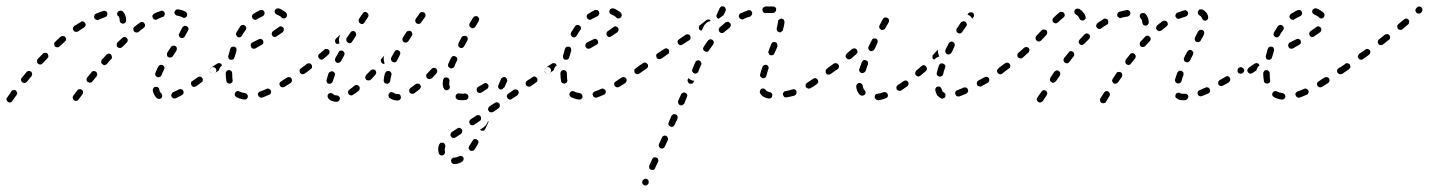

<svg xmlns="http://www.w3.org/2000/svg" viewBox="-30 -294 4406 592"><path d="M23 -4Q23 -6 23 -8Q22 -10 21 -12Q20 -13 19 -15Q15 -17 11 -16Q7 -16 5 -12Q-3 -1 -8 7Q-11 10 -10 14Q-9 18 -5 20Q-4 21 -2 22Q0 22 2 22Q4 21 6 20Q7 19 8 17Q13 10 21 -1Q22 -2 23 -4ZM226 -11Q226 -15 222 -17Q219 -20 215 -19Q211 -19 208 -15L196 1Q194 4 194 8Q195 12 198 15Q200 16 201 17Q203 17 205 17Q207 17 209 16Q211 15 212 13L224 -3Q227 -7 226 -11ZM461 11Q465 11 468 8Q469 6 470 4Q470 2 470 0Q470 -2 469 -3Q468 -5 467 -7Q462 -10 461 -18Q461 -20 460 -22Q458 -24 457 -25Q455 -26 453 -26Q451 -27 449 -26Q445 -26 443 -22Q441 -19 441 -15Q444 0 454 9Q457 11 461 11ZM536 -7Q537 -11 535 -14Q534 -16 533 -17Q531 -18 529 -19Q527 -20 525 -19Q523 -19 521 -18Q512 -13 504 -10Q502 -9 501 -7Q500 -6 499 -4Q498 -2 498 0Q498 2 499 4Q501 7 504 9Q508 10 512 9Q521 5 531 -1Q535 -3 536 -7ZM594 -42Q595 -44 595 -46Q596 -48 595 -50Q595 -52 594 -53Q591 -57 587 -58Q583 -58 580 -56L563 -44Q562 -43 560 -42Q559 -40 559 -38Q559 -36 559 -34Q560 -32 561 -30Q563 -27 567 -26Q571 -26 575 -28L591 -40Q593 -41 594 -42ZM69 -63Q69 -64 69 -66Q69 -68 68 -70Q67 -72 66 -73Q62 -76 58 -75Q54 -75 52 -72Q44 -63 37 -54Q34 -51 35 -47Q35 -43 39 -40Q42 -38 46 -38Q50 -39 53 -42Q60 -51 67 -59Q68 -61 69 -63ZM270 -66Q269 -70 266 -73Q265 -74 263 -74Q261 -75 259 -75Q257 -75 255 -74Q253 -73 252 -71L239 -55Q238 -54 237 -52Q237 -50 237 -48Q237 -46 238 -44Q239 -42 241 -41Q244 -39 248 -39Q252 -39 255 -43L268 -59Q270 -62 270 -66ZM449 -62Q451 -58 455 -56Q457 -56 459 -56Q461 -56 463 -57Q464 -57 466 -59Q467 -60 468 -62Q471 -71 476 -80Q478 -83 477 -87Q475 -91 472 -93Q470 -94 468 -94Q466 -94 464 -94Q462 -93 461 -92Q459 -91 458 -89Q453 -79 449 -69Q448 -66 449 -62ZM633 -69Q636 -71 637 -75Q638 -79 635 -83Q634 -84 632 -85Q631 -87 629 -87Q627 -87 625 -87Q623 -86 621 -85Q619 -84 618 -82Q617 -80 617 -79Q616 -77 617 -75Q617 -73 618 -71Q621 -68 625 -67Q629 -66 632 -69ZM315 -119Q315 -123 312 -126Q309 -129 305 -129Q301 -128 298 -125Q291 -118 284 -110Q283 -108 283 -107Q282 -105 282 -103Q282 -101 283 -99Q284 -97 286 -96Q289 -93 293 -93Q297 -94 300 -97Q306 -105 313 -112Q316 -115 315 -119ZM119 -118Q119 -120 119 -122Q119 -124 118 -125Q118 -127 116 -129Q115 -130 113 -131Q111 -131 109 -131Q107 -131 105 -131Q103 -130 102 -128Q94 -120 86 -112Q84 -109 84 -105Q84 -100 87 -98Q90 -95 94 -95Q98 -95 101 -98Q109 -107 116 -114Q118 -116 119 -118ZM485 -124Q485 -120 489 -118Q491 -117 492 -117Q494 -116 496 -117Q498 -117 500 -118Q502 -119 503 -121Q509 -130 514 -138Q515 -140 515 -142Q516 -144 515 -146Q515 -148 514 -149Q513 -151 511 -152Q507 -154 503 -153Q499 -152 497 -149Q492 -141 486 -132Q484 -129 485 -124ZM364 -170Q364 -174 361 -177Q360 -178 358 -179Q356 -180 354 -180Q352 -180 350 -179Q348 -179 347 -177Q340 -170 332 -163Q331 -161 330 -159Q330 -157 330 -156Q330 -154 330 -152Q331 -150 333 -148Q336 -146 340 -146Q344 -146 347 -149Q354 -156 361 -163Q364 -166 364 -170ZM174 -172Q174 -176 171 -180Q169 -183 164 -183Q160 -183 157 -181Q149 -173 140 -165Q137 -163 137 -159Q137 -154 139 -151Q142 -148 146 -148Q151 -148 154 -151Q162 -158 170 -166Q173 -168 174 -172ZM521 -188Q521 -186 522 -184Q522 -182 524 -180Q525 -179 526 -178Q530 -176 534 -177Q538 -178 540 -182Q545 -191 550 -200Q552 -203 551 -207Q550 -211 546 -213Q544 -214 542 -214Q540 -215 538 -214Q536 -213 535 -212Q533 -211 532 -209Q528 -200 523 -191Q522 -190 521 -188ZM416 -211Q417 -213 417 -215Q417 -217 417 -219Q416 -221 415 -222Q413 -226 409 -226Q404 -227 401 -224Q393 -218 385 -212Q383 -210 382 -208Q381 -207 381 -205Q381 -203 382 -201Q382 -199 383 -197Q386 -194 390 -194Q394 -193 398 -196Q406 -203 413 -208Q415 -210 416 -211ZM234 -216Q235 -220 232 -223Q230 -227 226 -228Q222 -229 219 -226Q209 -220 199 -214Q196 -211 195 -207Q194 -203 197 -200Q199 -196 203 -196Q207 -195 211 -197Q220 -204 229 -209Q233 -212 234 -216ZM342 -224Q345 -221 349 -221Q353 -221 356 -224Q359 -227 359 -231Q359 -249 348 -259Q345 -262 341 -261Q337 -261 334 -258Q333 -257 332 -255Q331 -253 331 -251Q332 -249 332 -247Q333 -245 335 -244Q339 -240 339 -231Q339 -226 342 -224ZM298 -243Q299 -245 300 -247Q301 -248 301 -250Q301 -252 301 -254Q300 -256 299 -258Q297 -259 295 -260Q294 -261 292 -261Q290 -261 288 -260Q278 -257 266 -252Q262 -250 261 -246Q259 -242 261 -238Q262 -236 263 -235Q265 -234 267 -233Q269 -232 271 -232Q273 -233 274 -233Q285 -238 294 -241Q296 -242 298 -243ZM475 -243Q476 -245 477 -247Q478 -248 478 -250Q478 -252 478 -254Q477 -258 473 -260Q469 -262 465 -260Q455 -257 445 -252Q442 -250 440 -246Q439 -243 441 -239Q442 -237 443 -236Q445 -234 446 -234Q448 -233 450 -233Q452 -233 454 -234Q463 -239 472 -242Q473 -242 475 -243ZM536 -239Q538 -239 540 -239Q541 -240 543 -241Q545 -242 546 -244Q548 -247 547 -251Q546 -255 542 -258Q533 -263 520 -265Q515 -266 512 -263Q509 -261 508 -257Q507 -253 510 -250Q512 -246 516 -246Q526 -244 532 -241Q534 -239 536 -239Z M727 13Q729 12 730 11Q732 10 733 8Q734 7 734 5Q735 1 732 -3Q730 -6 725 -7Q716 -8 708 -12Q705 -14 701 -13Q697 -12 695 -8Q694 -7 694 -5Q693 -3 694 -1Q694 1 696 3Q697 4 698 5Q709 11 723 13Q725 13 727 13ZM805 -7Q807 -11 805 -15Q804 -17 803 -18Q801 -19 799 -20Q798 -21 796 -21Q794 -21 792 -20Q781 -15 772 -12Q770 -12 769 -10Q767 -9 766 -7Q766 -6 765 -4Q765 -2 766 0Q767 4 771 6Q774 8 778 7Q789 3 800 -2Q804 -3 805 -7ZM870 -44Q871 -48 869 -52Q868 -53 866 -55Q864 -56 862 -56Q861 -57 859 -56Q857 -56 855 -55Q845 -49 837 -43Q835 -42 834 -41Q832 -39 832 -37Q831 -35 832 -33Q832 -31 833 -30Q835 -26 839 -25Q843 -24 847 -26Q856 -32 866 -38Q869 -40 870 -44ZM666 -66Q666 -55 668 -45Q668 -43 669 -41Q670 -39 672 -38Q673 -37 675 -37Q677 -36 679 -36Q681 -37 683 -38Q684 -39 686 -40Q687 -42 687 -44Q688 -46 687 -48Q686 -56 686 -66V-68Q686 -72 683 -75Q680 -78 676 -78Q674 -78 672 -77Q670 -77 669 -75Q668 -74 667 -72Q666 -70 666 -68ZM914 -72Q915 -73 916 -75Q916 -77 916 -79Q915 -81 914 -83Q912 -86 908 -87Q904 -88 900 -85L898 -83Q896 -82 895 -81Q894 -79 894 -77Q893 -75 894 -73Q894 -71 895 -70Q898 -66 902 -65Q906 -65 909 -67L912 -69Q913 -70 914 -72ZM625 -67Q621 -68 619 -71Q618 -73 617 -75Q617 -77 617 -79Q618 -81 619 -82Q620 -84 621 -85Q630 -92 640 -98Q641 -99 643 -99Q645 -100 647 -99Q649 -99 651 -98Q652 -97 653 -95Q654 -94 654 -94Q654 -93 655 -93Q654 -92 653 -91Q648 -87 646 -80Q645 -79 645 -77Q639 -73 633 -69Q629 -66 625 -67ZM678 -136Q676 -129 674 -122Q673 -120 674 -118Q674 -116 675 -114Q676 -113 677 -111Q679 -110 681 -110Q685 -109 689 -111Q692 -113 693 -117Q695 -124 697 -130Q698 -133 698 -135Q699 -135 699 -135Q699 -136 699 -136V-138Q700 -140 699 -142Q699 -144 698 -146Q697 -148 695 -149Q694 -150 692 -150Q688 -151 684 -149Q681 -147 680 -143L679 -141Q679 -139 678 -136ZM782 -161Q783 -165 781 -169Q779 -173 775 -174Q771 -175 768 -173L748 -163Q746 -162 745 -160Q744 -159 743 -157Q743 -155 743 -153Q743 -151 744 -149Q746 -145 750 -144Q754 -143 758 -145L777 -156Q781 -158 782 -161ZM698 -190Q697 -188 698 -186Q699 -184 700 -183Q701 -181 703 -180Q706 -178 710 -179Q714 -180 716 -184Q721 -193 727 -201Q729 -203 729 -205Q730 -207 729 -209Q729 -211 728 -212Q727 -214 725 -215Q722 -218 718 -217Q714 -217 711 -213Q705 -204 699 -194Q698 -192 698 -190ZM845 -202Q846 -206 843 -209Q840 -212 836 -213Q832 -213 829 -210Q822 -205 812 -198Q809 -196 808 -192Q807 -188 809 -185Q811 -181 815 -180Q819 -179 823 -182Q834 -189 842 -195Q845 -198 845 -202ZM747 -245Q746 -241 749 -237Q750 -236 751 -235Q753 -234 755 -233Q757 -233 759 -233Q761 -233 762 -235Q771 -240 780 -244Q784 -246 785 -250Q787 -253 785 -257Q785 -259 783 -260Q782 -262 780 -263Q778 -263 776 -263Q774 -263 772 -263Q762 -258 751 -251Q748 -249 747 -245ZM830 -268Q828 -269 826 -268Q824 -268 822 -267Q820 -266 819 -265Q818 -263 817 -261Q816 -257 818 -254Q820 -250 824 -249Q828 -247 832 -245Q836 -243 838 -240Q841 -237 845 -237Q849 -237 852 -240Q855 -243 855 -247Q855 -251 853 -254Q848 -259 842 -262Q837 -266 830 -268Z M1366 193Q1365 194 1363 195Q1362 197 1361 199Q1360 200 1361 202Q1361 207 1364 209Q1367 212 1371 212Q1383 212 1394 205Q1398 203 1399 199Q1400 195 1399 192Q1397 188 1393 187Q1389 186 1385 188Q1377 192 1370 192Q1368 192 1366 193ZM1342 152Q1341 148 1337 146Q1335 146 1333 146Q1331 146 1329 146Q1327 147 1326 149Q1325 150 1324 152Q1321 159 1321 165Q1321 172 1323 178Q1324 182 1327 184Q1331 186 1335 185Q1339 184 1341 180Q1343 177 1342 173Q1340 166 1343 159Q1344 155 1342 152ZM1415 160Q1415 161 1415 163Q1415 165 1417 167Q1418 169 1419 170Q1423 172 1427 171Q1431 171 1433 167Q1439 159 1444 149Q1446 146 1445 142Q1444 138 1440 136Q1439 135 1437 135Q1435 134 1433 135Q1431 135 1429 137Q1428 138 1427 140Q1422 148 1417 156Q1416 158 1415 160ZM1379 127 1391 119Q1395 116 1395 112Q1396 108 1394 105Q1391 101 1387 100Q1383 100 1380 102L1368 110L1363 113Q1360 116 1359 120Q1358 124 1361 127Q1362 129 1363 130Q1365 131 1367 131Q1369 132 1371 131Q1373 131 1374 130ZM1475 85 1466 104Q1465 105 1464 107Q1463 108 1461 109Q1459 109 1457 109Q1455 109 1453 108Q1452 108 1451 107Q1450 107 1450 106L1462 98Q1467 94 1470 89Q1474 84 1475 78Q1476 80 1476 82Q1475 84 1475 85ZM1453 73Q1454 69 1452 65Q1451 64 1449 62Q1447 61 1445 61Q1443 61 1441 61Q1440 61 1438 63L1421 74Q1420 75 1419 77Q1417 78 1417 80Q1417 82 1417 84Q1418 86 1419 88Q1420 89 1421 91Q1423 92 1425 92Q1427 92 1429 92Q1431 92 1433 90L1449 79Q1453 77 1453 73ZM1511 33Q1512 29 1510 26Q1509 24 1507 23Q1505 22 1503 21Q1501 21 1499 22Q1497 22 1496 23L1479 34Q1476 37 1475 41Q1474 45 1477 48Q1478 50 1479 51Q1481 52 1483 52Q1485 53 1487 52Q1489 52 1491 51L1507 40Q1511 37 1511 33ZM1008 20Q1010 20 1012 19Q1014 18 1015 17Q1017 15 1017 13Q1018 11 1018 9Q1018 5 1015 3Q1012 0 1007 0Q1004 0 1001 -1Q999 -2 997 -4Q996 -5 994 -6Q993 -7 991 -7Q989 -7 987 -7Q985 -6 983 -5Q980 -2 980 2Q980 6 982 9Q987 15 993 17Q1000 20 1008 20ZM1201 15Q1202 14 1204 12Q1205 11 1206 9Q1206 7 1206 5Q1206 1 1203 -2Q1200 -5 1196 -4Q1188 -4 1184 -8Q1182 -9 1180 -9Q1178 -10 1176 -10Q1174 -10 1173 -9Q1171 -8 1170 -6Q1167 -3 1168 1Q1168 5 1171 8Q1182 16 1197 16Q1199 15 1201 15ZM1407 14Q1409 14 1410 12Q1412 11 1413 10Q1414 8 1414 6Q1415 4 1414 2Q1413 -2 1410 -4Q1406 -6 1402 -6Q1400 -5 1398 -5Q1392 -5 1386 -6Q1384 -6 1382 -6Q1381 -6 1379 -4Q1377 -3 1376 -2Q1375 0 1375 2Q1374 6 1376 9Q1379 13 1383 14Q1390 15 1398 15Q1402 15 1407 14ZM1569 -7Q1570 -11 1568 -14Q1567 -16 1565 -17Q1563 -18 1561 -18Q1559 -19 1557 -18Q1555 -18 1554 -17L1537 -5Q1534 -3 1533 1Q1532 5 1535 9Q1536 10 1537 11Q1539 12 1541 13Q1543 13 1545 13Q1547 12 1548 11L1565 0Q1568 -2 1569 -7ZM1078 -17Q1079 -19 1079 -21Q1080 -23 1079 -25Q1078 -27 1077 -28Q1075 -31 1071 -32Q1066 -32 1063 -30Q1055 -23 1048 -18Q1046 -17 1045 -15Q1044 -14 1043 -12Q1043 -10 1043 -8Q1044 -6 1045 -4Q1047 -1 1051 0Q1055 1 1059 -2Q1067 -7 1076 -14Q1077 -15 1078 -17ZM1266 -22Q1267 -24 1268 -26Q1268 -28 1267 -29Q1267 -31 1265 -33Q1263 -36 1259 -36Q1254 -37 1251 -34Q1243 -28 1236 -23Q1234 -21 1233 -20Q1232 -18 1232 -16Q1231 -14 1232 -12Q1232 -10 1233 -9Q1236 -5 1240 -5Q1244 -4 1247 -6Q1255 -12 1264 -19Q1265 -20 1266 -22ZM1476 -26Q1477 -30 1475 -33Q1474 -35 1472 -36Q1471 -37 1469 -38Q1467 -38 1465 -38Q1463 -37 1461 -36Q1452 -30 1444 -26Q1441 -24 1440 -20Q1439 -16 1441 -12Q1442 -10 1444 -9Q1445 -8 1447 -8Q1449 -7 1451 -7Q1453 -8 1455 -9Q1463 -14 1472 -20Q1475 -22 1476 -26ZM1336 -28Q1336 -26 1337 -23Q1337 -23 1338 -23Q1339 -19 1342 -17Q1346 -15 1350 -16Q1352 -17 1353 -18Q1355 -20 1356 -21Q1357 -23 1357 -25Q1357 -27 1357 -29Q1357 -29 1357 -29Q1357 -29 1356 -29Q1356 -32 1355 -33Q1355 -34 1355 -36Q1355 -39 1356 -44Q1356 -46 1356 -48Q1355 -50 1354 -51Q1353 -53 1351 -54Q1349 -55 1348 -55Q1343 -56 1340 -54Q1337 -51 1336 -47Q1335 -41 1335 -36Q1335 -32 1336 -28ZM1508 -21Q1507 -23 1506 -25Q1506 -27 1506 -29Q1506 -31 1507 -32L1515 -51Q1517 -54 1521 -56Q1524 -57 1528 -56Q1530 -55 1531 -53Q1533 -52 1533 -50Q1534 -48 1534 -46Q1534 -44 1533 -42L1525 -24Q1525 -24 1525 -24Q1525 -24 1525 -24H1524Q1521 -22 1519 -19Q1517 -18 1515 -18Q1513 -18 1511 -19Q1510 -20 1508 -21ZM1626 -43Q1627 -44 1627 -46Q1627 -48 1627 -50Q1627 -52 1625 -54Q1623 -57 1619 -58Q1615 -59 1612 -56L1595 -45Q1593 -44 1592 -42Q1591 -40 1591 -39Q1591 -37 1591 -35Q1591 -33 1592 -31Q1595 -28 1599 -27Q1603 -26 1606 -28L1623 -40Q1625 -41 1626 -43ZM977 -44Q977 -42 978 -40Q979 -39 980 -37Q982 -36 984 -36Q988 -35 991 -37Q995 -39 996 -43Q999 -51 1002 -61Q1004 -65 1002 -69Q1000 -72 996 -74Q992 -75 989 -73Q985 -72 983 -68Q980 -58 977 -48Q976 -46 977 -44ZM1155 -39Q1158 -36 1162 -36Q1164 -35 1166 -36Q1168 -37 1169 -38Q1171 -39 1172 -41Q1173 -42 1173 -44Q1174 -53 1177 -63Q1178 -67 1176 -70Q1174 -74 1170 -75Q1168 -75 1166 -75Q1164 -75 1162 -74Q1160 -73 1159 -71Q1158 -70 1157 -68Q1154 -57 1153 -47Q1153 -43 1155 -39ZM1129 -67Q1130 -69 1130 -71Q1130 -73 1129 -74Q1128 -76 1127 -78Q1124 -80 1120 -80Q1116 -80 1113 -77L1099 -63Q1098 -61 1097 -59Q1096 -57 1096 -55Q1096 -53 1097 -52Q1098 -50 1099 -48Q1102 -46 1107 -46Q1111 -46 1114 -49L1127 -63Q1129 -65 1129 -67ZM1318 -72Q1318 -73 1318 -75Q1318 -77 1317 -79Q1317 -81 1315 -82Q1312 -85 1308 -85Q1304 -85 1301 -82Q1294 -74 1287 -67Q1284 -65 1284 -60Q1284 -56 1287 -53Q1290 -50 1294 -50Q1299 -51 1302 -53Q1309 -61 1316 -68Q1317 -70 1318 -72ZM1669 -75Q1670 -79 1667 -83Q1665 -86 1661 -87Q1657 -88 1653 -85Q1649 -82 1649 -78Q1648 -74 1650 -71Q1653 -67 1657 -67Q1661 -66 1664 -68L1665 -69Q1668 -71 1669 -75ZM932 -87Q933 -92 930 -95Q928 -98 924 -99Q920 -99 916 -97Q908 -90 900 -85Q899 -84 898 -82Q897 -81 896 -79Q896 -77 896 -75Q897 -73 898 -71Q900 -68 904 -67Q908 -66 912 -69Q920 -74 928 -81Q932 -83 932 -87ZM1352 -89Q1354 -86 1358 -84Q1359 -83 1361 -83Q1363 -83 1365 -84Q1367 -85 1369 -86Q1370 -87 1371 -89Q1374 -98 1379 -107Q1381 -111 1379 -115Q1378 -119 1374 -120Q1370 -122 1366 -121Q1363 -119 1361 -116Q1356 -106 1352 -97Q1351 -93 1352 -89ZM1145 -103Q1144 -105 1144 -107Q1144 -109 1145 -111Q1145 -112 1147 -114L1155 -123Q1153 -119 1153 -114Q1153 -108 1155 -101Q1155 -99 1156 -97Q1154 -97 1151 -97Q1149 -98 1147 -100Q1146 -101 1145 -103ZM1003 -107Q1005 -103 1008 -101Q1012 -99 1016 -101Q1020 -102 1022 -106Q1026 -114 1031 -123Q1032 -125 1032 -127Q1033 -129 1032 -131Q1031 -133 1030 -134Q1029 -136 1027 -137Q1025 -138 1023 -138Q1021 -138 1020 -138Q1018 -137 1016 -136Q1015 -134 1014 -133Q1009 -123 1004 -115Q1002 -111 1003 -107ZM1176 -109Q1177 -105 1181 -103Q1185 -101 1189 -102Q1193 -104 1194 -107Q1199 -116 1203 -125Q1205 -128 1204 -132Q1203 -136 1200 -138Q1198 -139 1196 -140Q1194 -140 1192 -139Q1190 -139 1188 -137Q1187 -136 1186 -134Q1181 -125 1176 -116Q1175 -112 1176 -109ZM985 -129Q986 -131 986 -133Q986 -135 986 -137Q985 -139 984 -140Q981 -143 977 -143Q973 -144 970 -141Q962 -134 955 -128Q953 -127 952 -125Q951 -123 951 -121Q951 -119 952 -117Q952 -115 954 -114Q956 -111 960 -110Q965 -110 968 -113Q975 -119 983 -126Q984 -127 985 -129ZM1383 -153Q1384 -149 1388 -147Q1391 -145 1395 -146Q1399 -148 1401 -151L1411 -169Q1413 -173 1412 -177Q1411 -181 1407 -183Q1403 -184 1399 -183Q1395 -182 1393 -179L1384 -161Q1382 -157 1383 -153ZM1003 -168Q1003 -172 1006 -175L1019 -187Q1017 -182 1016 -177Q1014 -171 1016 -164Q1016 -162 1017 -160Q1015 -160 1013 -159Q1011 -159 1010 -158Q1009 -158 1008 -159Q1007 -160 1006 -160Q1003 -163 1003 -168ZM1038 -169Q1039 -165 1042 -163Q1046 -160 1050 -161Q1054 -162 1056 -166L1067 -183Q1069 -186 1068 -190Q1067 -194 1064 -197Q1060 -199 1056 -198Q1052 -197 1050 -193L1039 -177Q1037 -173 1038 -169ZM1211 -170Q1212 -166 1215 -164Q1218 -162 1223 -163Q1227 -164 1229 -167Q1234 -175 1240 -184Q1242 -187 1241 -191Q1240 -195 1237 -198Q1234 -200 1230 -199Q1225 -198 1223 -195Q1217 -186 1212 -178Q1210 -175 1211 -170ZM1417 -219Q1417 -217 1417 -215Q1418 -213 1419 -211Q1420 -210 1422 -209Q1425 -206 1429 -207Q1433 -208 1436 -212L1446 -229Q1447 -231 1447 -233Q1448 -235 1447 -237Q1447 -239 1445 -240Q1444 -242 1443 -243Q1439 -245 1435 -244Q1431 -243 1429 -240L1418 -222Q1417 -221 1417 -219ZM1076 -228Q1077 -224 1080 -222Q1084 -219 1088 -220Q1092 -221 1094 -225Q1101 -235 1105 -242Q1107 -245 1106 -249Q1105 -253 1102 -255Q1098 -258 1094 -257Q1090 -256 1088 -252Q1084 -246 1077 -236Q1075 -232 1076 -228ZM1251 -233Q1250 -231 1250 -229Q1251 -227 1252 -225Q1253 -223 1254 -222Q1258 -220 1262 -220Q1266 -221 1268 -224L1280 -241Q1281 -242 1282 -244Q1282 -246 1282 -248Q1282 -250 1281 -252Q1280 -254 1278 -255Q1275 -257 1270 -257Q1266 -256 1264 -253L1252 -236Q1251 -235 1251 -233Z M1759 13Q1761 12 1762 11Q1764 10 1765 8Q1766 7 1766 5Q1767 1 1764 -3Q1762 -6 1757 -7Q1748 -8 1740 -12Q1737 -14 1733 -13Q1729 -12 1727 -8Q1726 -7 1726 -5Q1725 -3 1726 -1Q1726 1 1728 3Q1729 4 1730 5Q1741 11 1755 13Q1757 13 1759 13ZM1837 -7Q1839 -11 1837 -15Q1836 -17 1835 -18Q1833 -19 1831 -20Q1830 -21 1828 -21Q1826 -21 1824 -20Q1813 -15 1804 -12Q1802 -12 1801 -10Q1799 -9 1798 -7Q1798 -6 1797 -4Q1797 -2 1798 0Q1799 4 1803 6Q1806 8 1810 7Q1821 3 1832 -2Q1836 -3 1837 -7ZM1902 -44Q1903 -48 1901 -52Q1900 -53 1898 -55Q1896 -56 1894 -56Q1893 -57 1891 -56Q1889 -56 1887 -55Q1877 -49 1869 -43Q1867 -42 1866 -41Q1864 -39 1864 -37Q1863 -35 1864 -33Q1864 -31 1865 -30Q1867 -26 1871 -25Q1875 -24 1879 -26Q1888 -32 1898 -38Q1901 -40 1902 -44ZM1698 -66Q1698 -55 1700 -45Q1700 -43 1701 -41Q1702 -39 1704 -38Q1705 -37 1707 -37Q1709 -36 1711 -36Q1713 -37 1715 -38Q1716 -39 1718 -40Q1719 -42 1719 -44Q1720 -46 1719 -48Q1718 -56 1718 -66V-68Q1718 -72 1715 -75Q1712 -78 1708 -78Q1706 -78 1704 -77Q1702 -77 1701 -75Q1700 -74 1699 -72Q1698 -70 1698 -68ZM1946 -72Q1947 -73 1948 -75Q1948 -77 1948 -79Q1947 -81 1946 -83Q1944 -86 1940 -87Q1936 -88 1932 -85L1930 -83Q1928 -82 1927 -81Q1926 -79 1926 -77Q1925 -75 1926 -73Q1926 -71 1927 -70Q1930 -66 1934 -65Q1938 -65 1941 -67L1944 -69Q1945 -70 1946 -72ZM1657 -67Q1653 -68 1651 -71Q1650 -73 1649 -75Q1649 -77 1649 -79Q1650 -81 1651 -82Q1652 -84 1653 -85Q1662 -92 1672 -98Q1673 -99 1675 -99Q1677 -100 1679 -99Q1681 -99 1683 -98Q1684 -97 1685 -95Q1686 -94 1686 -94Q1686 -93 1687 -93Q1686 -92 1685 -91Q1680 -87 1678 -80Q1677 -79 1677 -77Q1671 -73 1665 -69Q1661 -66 1657 -67ZM1710 -136Q1708 -129 1706 -122Q1705 -120 1706 -118Q1706 -116 1707 -114Q1708 -113 1709 -111Q1711 -110 1713 -110Q1717 -109 1721 -111Q1724 -113 1725 -117Q1727 -124 1729 -130Q1730 -133 1730 -135Q1731 -135 1731 -135Q1731 -136 1731 -136V-138Q1732 -140 1731 -142Q1731 -144 1730 -146Q1729 -148 1727 -149Q1726 -150 1724 -150Q1720 -151 1716 -149Q1713 -147 1712 -143L1711 -141Q1711 -139 1710 -136ZM1814 -161Q1815 -165 1813 -169Q1811 -173 1807 -174Q1803 -175 1800 -173L1780 -163Q1778 -162 1777 -160Q1776 -159 1775 -157Q1775 -155 1775 -153Q1775 -151 1776 -149Q1778 -145 1782 -144Q1786 -143 1790 -145L1809 -156Q1813 -158 1814 -161ZM1730 -190Q1729 -188 1730 -186Q1731 -184 1732 -183Q1733 -181 1735 -180Q1738 -178 1742 -179Q1746 -180 1748 -184Q1753 -193 1759 -201Q1761 -203 1761 -205Q1762 -207 1761 -209Q1761 -211 1760 -212Q1759 -214 1757 -215Q1754 -218 1750 -217Q1746 -217 1743 -213Q1737 -204 1731 -194Q1730 -192 1730 -190ZM1877 -202Q1878 -206 1875 -209Q1872 -212 1868 -213Q1864 -213 1861 -210Q1854 -205 1844 -198Q1841 -196 1840 -192Q1839 -188 1841 -185Q1843 -181 1847 -180Q1851 -179 1855 -182Q1866 -189 1874 -195Q1877 -198 1877 -202ZM1779 -245Q1778 -241 1781 -237Q1782 -236 1783 -235Q1785 -234 1787 -233Q1789 -233 1791 -233Q1793 -233 1794 -235Q1803 -240 1812 -244Q1816 -246 1817 -250Q1819 -253 1817 -257Q1817 -259 1815 -260Q1814 -262 1812 -263Q1810 -263 1808 -263Q1806 -263 1804 -263Q1794 -258 1783 -251Q1780 -249 1779 -245ZM1862 -268Q1860 -269 1858 -268Q1856 -268 1854 -267Q1852 -266 1851 -265Q1850 -263 1849 -261Q1848 -257 1850 -254Q1852 -250 1856 -249Q1860 -247 1864 -245Q1868 -243 1870 -240Q1873 -237 1877 -237Q1881 -237 1884 -240Q1887 -243 1887 -247Q1887 -251 1885 -254Q1880 -259 1874 -262Q1869 -266 1862 -268Z M1950 268Q1950 270 1951 272Q1951 273 1953 275Q1954 276 1956 277Q1960 279 1964 277Q1967 276 1969 272L1970 271Q1970 269 1970 267Q1970 265 1970 264Q1969 262 1968 260Q1966 259 1964 258Q1963 257 1961 257Q1959 257 1957 258Q1955 259 1954 260Q1952 261 1951 263V264Q1950 266 1950 268ZM1972 224Q1973 228 1977 229Q1979 230 1981 230Q1983 230 1985 230Q1987 229 1988 227Q1990 226 1990 224L1999 205Q2001 201 1999 197Q1998 193 1994 192Q1992 191 1990 191Q1988 191 1987 191Q1985 192 1983 193Q1982 195 1981 197L1972 216Q1971 220 1972 224ZM2001 154Q2001 155 2002 157Q2002 159 2004 161Q2005 162 2007 163Q2011 165 2015 163Q2018 162 2020 158L2029 138Q2030 137 2030 135Q2030 133 2029 131Q2028 129 2027 127Q2026 126 2024 125Q2022 124 2020 124Q2018 124 2016 125Q2014 126 2013 127Q2011 128 2011 130L2002 150Q2001 152 2001 154ZM2031 91Q2033 95 2037 96Q2040 98 2044 97Q2048 95 2050 91L2059 72Q2060 68 2059 64Q2057 60 2054 59Q2052 58 2050 58Q2048 58 2046 58Q2044 59 2043 61Q2041 62 2040 64L2032 83Q2030 87 2031 91ZM2061 24Q2063 28 2066 30Q2068 31 2070 31Q2072 31 2074 30Q2076 30 2077 28Q2079 27 2080 25L2088 5Q2090 2 2089 -2Q2087 -6 2083 -8Q2081 -9 2079 -9Q2077 -9 2076 -8Q2074 -7 2072 -6Q2071 -5 2070 -3L2061 17Q2060 21 2061 24ZM2340 10Q2344 10 2348 8Q2351 5 2351 1Q2352 -1 2351 -3Q2351 -5 2349 -7Q2348 -8 2346 -9Q2345 -10 2343 -10Q2338 -11 2335 -13Q2332 -14 2331 -17Q2330 -18 2328 -19Q2327 -21 2325 -21Q2323 -21 2321 -21Q2319 -21 2317 -20Q2314 -17 2313 -13Q2312 -9 2314 -6Q2318 1 2325 5Q2331 8 2340 10ZM2422 -1Q2424 -2 2425 -4Q2426 -6 2426 -8Q2426 -10 2426 -12Q2425 -16 2421 -18Q2417 -20 2413 -18Q2403 -15 2392 -13Q2388 -13 2386 -9Q2383 -6 2384 -2Q2385 0 2386 2Q2387 3 2388 5Q2390 6 2392 6Q2394 7 2396 6Q2408 4 2419 1Q2421 0 2422 -1ZM2493 -41Q2493 -45 2491 -49Q2490 -50 2488 -51Q2487 -53 2485 -53Q2483 -53 2481 -53Q2479 -52 2477 -51Q2467 -44 2459 -39Q2457 -38 2456 -36Q2455 -35 2454 -33Q2454 -31 2454 -29Q2454 -27 2455 -25Q2458 -22 2462 -21Q2466 -20 2469 -22Q2478 -27 2489 -35Q2492 -37 2493 -41ZM2091 -42Q2092 -38 2096 -36Q2098 -36 2100 -36Q2102 -36 2104 -36Q2106 -37 2107 -38Q2108 -40 2109 -42L2111 -45Q2106 -45 2102 -47Q2097 -49 2092 -53L2091 -50Q2089 -46 2091 -42ZM2315 -58Q2317 -54 2321 -53Q2323 -52 2324 -53Q2326 -53 2328 -54Q2330 -55 2331 -56Q2332 -58 2333 -60Q2335 -69 2339 -81Q2340 -83 2340 -85Q2340 -87 2339 -89Q2338 -90 2337 -92Q2335 -93 2333 -94Q2329 -95 2326 -93Q2322 -91 2321 -88Q2316 -75 2314 -65Q2312 -61 2315 -58ZM2540 -75Q2541 -79 2538 -83Q2537 -84 2535 -85Q2534 -87 2532 -87Q2530 -87 2528 -87Q2526 -86 2524 -85L2520 -82Q2516 -80 2516 -76Q2515 -71 2517 -68Q2519 -66 2520 -65Q2522 -64 2524 -64Q2526 -64 2528 -64Q2530 -65 2531 -66L2536 -69Q2539 -71 2540 -75ZM1967 -86Q1968 -87 1968 -89Q1968 -91 1968 -93Q1968 -95 1966 -97Q1964 -100 1960 -101Q1956 -102 1952 -99L1932 -85Q1931 -84 1930 -82Q1929 -81 1928 -79Q1928 -77 1928 -75Q1929 -73 1930 -71Q1931 -70 1933 -69Q1934 -68 1936 -67Q1938 -67 1940 -67Q1942 -68 1944 -69L1964 -83Q1965 -84 1967 -86ZM2132 -101Q2131 -105 2127 -107Q2123 -109 2119 -107Q2115 -106 2114 -102Q2109 -92 2105 -81Q2103 -77 2105 -73Q2107 -69 2110 -68Q2112 -67 2114 -67Q2116 -67 2118 -68Q2120 -69 2121 -70Q2123 -72 2123 -73Q2127 -84 2132 -94Q2134 -98 2132 -101ZM2033 -133Q2034 -137 2032 -141Q2031 -142 2029 -143Q2028 -144 2026 -145Q2024 -145 2022 -145Q2020 -144 2018 -143L1998 -130Q1994 -128 1993 -123Q1993 -119 1995 -116Q1997 -112 2001 -112Q2005 -111 2009 -113L2029 -127Q2033 -129 2033 -133ZM2344 -148 2340 -137Q2339 -135 2339 -133Q2339 -131 2340 -130Q2341 -128 2342 -126Q2343 -125 2345 -124Q2349 -123 2353 -124Q2357 -126 2358 -130L2363 -141L2367 -151Q2367 -153 2367 -155Q2367 -157 2366 -159Q2366 -160 2364 -162Q2363 -163 2361 -164Q2357 -165 2353 -164Q2350 -162 2348 -158ZM2171 -164Q2170 -168 2167 -171Q2164 -173 2160 -173Q2155 -172 2153 -169Q2146 -160 2140 -150Q2137 -146 2138 -142Q2139 -138 2143 -136Q2146 -134 2150 -134Q2154 -135 2156 -139Q2162 -148 2169 -157Q2171 -160 2171 -164ZM2099 -176Q2100 -180 2098 -184Q2096 -187 2092 -188Q2088 -189 2084 -187L2064 -173Q2060 -171 2059 -167Q2059 -163 2061 -159Q2063 -156 2067 -155Q2071 -154 2075 -157L2095 -170Q2099 -172 2099 -176ZM2222 -212Q2223 -213 2223 -215Q2224 -217 2223 -219Q2223 -221 2221 -223Q2220 -224 2218 -225Q2217 -226 2215 -227Q2213 -227 2211 -226Q2209 -226 2207 -225Q2198 -217 2189 -209Q2186 -207 2186 -202Q2186 -198 2189 -195Q2192 -192 2196 -192Q2200 -192 2203 -195Q2211 -202 2220 -209Q2221 -210 2222 -212ZM2366 -199Q2368 -196 2372 -195Q2374 -194 2376 -194Q2378 -195 2379 -196Q2381 -197 2382 -198Q2384 -200 2384 -202Q2388 -215 2389 -226Q2389 -228 2388 -229Q2388 -231 2387 -233Q2385 -235 2384 -235Q2382 -236 2380 -237Q2376 -237 2373 -234Q2369 -232 2369 -228Q2368 -219 2365 -207Q2364 -203 2366 -199ZM2146 -221Q2150 -226 2157 -228Q2159 -229 2161 -230Q2160 -231 2159 -233Q2156 -234 2153 -234Q2150 -234 2148 -232Q2139 -225 2129 -217Q2125 -215 2125 -211Q2124 -207 2126 -203Q2128 -202 2129 -201Q2131 -200 2133 -199L2139 -211Q2141 -217 2146 -221ZM2288 -248Q2290 -252 2289 -256Q2287 -260 2284 -262Q2280 -264 2276 -262Q2265 -258 2254 -253Q2250 -252 2249 -248Q2247 -244 2249 -240Q2251 -236 2255 -235Q2259 -233 2262 -235Q2272 -240 2283 -243Q2286 -245 2288 -248ZM2180 -241Q2178 -245 2180 -249L2189 -269Q2191 -272 2194 -274Q2198 -275 2202 -274Q2206 -272 2207 -268Q2209 -264 2207 -260L2201 -247Q2197 -245 2194 -242Q2189 -239 2185 -236Q2185 -236 2185 -236Q2185 -236 2185 -236Q2181 -238 2180 -241ZM2353 -254Q2357 -254 2360 -257Q2363 -260 2363 -264Q2364 -268 2361 -271Q2358 -274 2354 -274Q2352 -274 2350 -274Q2340 -274 2330 -274Q2326 -273 2323 -270Q2320 -267 2321 -263Q2321 -259 2324 -256Q2327 -253 2332 -254Q2341 -254 2350 -254Q2351 -254 2353 -254Z M2707 4Q2709 1 2707 -3Q2707 -5 2705 -7Q2704 -8 2702 -9Q2701 -10 2699 -10Q2697 -10 2695 -10Q2685 -6 2676 -5Q2672 -5 2669 -2Q2667 1 2667 6Q2667 7 2668 9Q2669 11 2671 12Q2672 14 2674 14Q2676 15 2678 15Q2689 14 2701 9Q2705 8 2707 4ZM2859 -1Q2864 5 2871 9Q2875 11 2879 9Q2883 8 2885 4Q2885 2 2885 0Q2886 -2 2885 -4Q2884 -6 2883 -7Q2881 -8 2880 -9Q2877 -11 2876 -12Q2876 -13 2876 -13Q2875 -13 2875 -14Q2875 -14 2875 -15Q2874 -17 2873 -20Q2872 -24 2869 -26Q2865 -28 2861 -27Q2859 -26 2857 -25Q2856 -24 2855 -22Q2854 -21 2854 -19Q2853 -17 2854 -15Q2855 -10 2857 -6Q2858 -4 2859 -1ZM2952 -8Q2954 -9 2955 -11Q2955 -13 2955 -15Q2955 -17 2954 -19Q2953 -22 2949 -24Q2945 -25 2941 -24Q2931 -19 2922 -16Q2920 -15 2918 -14Q2917 -12 2916 -11Q2915 -9 2915 -7Q2915 -5 2916 -3Q2917 1 2921 3Q2925 4 2929 3Q2938 -1 2949 -5Q2951 -6 2952 -8ZM2628 1Q2633 1 2636 -2Q2639 -4 2639 -9Q2639 -13 2636 -16Q2631 -21 2630 -29Q2630 -31 2629 -33Q2628 -34 2626 -36Q2625 -37 2623 -38Q2621 -38 2619 -38Q2615 -38 2612 -34Q2610 -31 2610 -27Q2611 -12 2621 -2Q2624 1 2628 1ZM2770 -31Q2771 -32 2771 -34Q2772 -36 2771 -38Q2771 -40 2770 -42Q2767 -45 2763 -46Q2759 -46 2756 -44Q2747 -37 2738 -32Q2737 -31 2736 -29Q2734 -28 2734 -26Q2734 -24 2734 -22Q2734 -20 2735 -18Q2738 -15 2742 -14Q2746 -13 2749 -15Q2758 -21 2767 -28Q2769 -29 2770 -31ZM3020 -45Q3021 -49 3019 -53Q3017 -56 3013 -57Q3009 -58 3006 -56Q2996 -51 2987 -46Q2983 -44 2982 -40Q2981 -36 2983 -32Q2984 -31 2985 -29Q2987 -28 2989 -28Q2991 -27 2993 -27Q2995 -27 2996 -28Q3006 -34 3016 -39Q3019 -41 3020 -45ZM2858 -67Q2858 -65 2859 -63Q2860 -61 2862 -60Q2864 -59 2865 -58Q2869 -57 2873 -59Q2877 -61 2878 -65Q2880 -75 2884 -85Q2885 -87 2885 -89Q2885 -91 2884 -93Q2883 -95 2881 -96Q2880 -97 2878 -98Q2874 -99 2870 -98Q2867 -96 2865 -92Q2861 -81 2859 -71Q2858 -69 2858 -67ZM2828 -82Q2828 -86 2825 -89Q2824 -91 2822 -92Q2820 -93 2818 -93Q2816 -93 2814 -92Q2812 -91 2811 -90Q2803 -83 2795 -76Q2794 -74 2793 -73Q2792 -71 2792 -69Q2792 -67 2792 -65Q2793 -63 2794 -62Q2797 -59 2801 -58Q2805 -58 2808 -61Q2816 -68 2825 -75Q2828 -78 2828 -82ZM3067 -75Q3068 -79 3065 -83Q3064 -84 3062 -85Q3061 -86 3059 -87Q3057 -87 3055 -87Q3053 -86 3051 -85L3049 -83Q3045 -81 3044 -77Q3044 -73 3046 -69Q3047 -68 3049 -67Q3051 -66 3052 -65Q3054 -65 3056 -65Q3058 -66 3060 -67L3063 -69Q3066 -71 3067 -75ZM2557 -88Q2557 -92 2555 -95Q2552 -99 2548 -99Q2544 -100 2541 -98Q2532 -91 2523 -85Q2520 -83 2519 -79Q2518 -75 2521 -71Q2522 -70 2524 -69Q2525 -68 2527 -67Q2529 -67 2531 -67Q2533 -68 2535 -69Q2544 -75 2553 -81Q2556 -84 2557 -88ZM2620 -74Q2622 -70 2626 -69Q2630 -68 2634 -70Q2637 -72 2639 -75Q2642 -85 2646 -95Q2647 -99 2646 -103Q2644 -107 2640 -108Q2636 -110 2632 -108Q2629 -106 2627 -102Q2623 -91 2620 -82Q2618 -78 2620 -74ZM2845 -115Q2845 -117 2845 -119Q2845 -121 2845 -122Q2846 -124 2848 -126Q2855 -133 2862 -141Q2862 -141 2862 -141Q2862 -141 2862 -141Q2862 -140 2862 -138Q2862 -131 2864 -125Q2865 -122 2866 -120Q2864 -119 2861 -118Q2855 -115 2850 -110Q2850 -110 2850 -110Q2849 -110 2849 -111Q2848 -111 2848 -112Q2846 -113 2845 -115ZM2614 -134Q2614 -138 2611 -142Q2610 -143 2608 -144Q2607 -145 2605 -145Q2603 -145 2601 -144Q2599 -144 2597 -143Q2589 -136 2581 -129Q2580 -128 2579 -126Q2578 -124 2577 -122Q2577 -120 2578 -118Q2578 -116 2580 -115Q2581 -113 2583 -112Q2584 -111 2586 -111Q2588 -111 2590 -111Q2592 -112 2594 -113Q2602 -120 2610 -127Q2614 -130 2614 -134ZM2885 -137Q2884 -135 2885 -133Q2886 -131 2887 -129Q2889 -128 2890 -127Q2894 -125 2898 -127Q2902 -128 2904 -132Q2908 -141 2913 -151Q2914 -153 2914 -155Q2914 -157 2913 -159Q2913 -161 2911 -162Q2910 -164 2908 -165Q2905 -167 2901 -165Q2897 -164 2895 -160Q2890 -150 2885 -140Q2885 -139 2885 -137ZM2648 -143Q2649 -139 2653 -137Q2656 -135 2660 -137Q2664 -138 2666 -142Q2671 -151 2675 -161Q2677 -165 2676 -169Q2675 -173 2671 -175Q2667 -176 2663 -175Q2659 -174 2658 -170Q2653 -160 2648 -150Q2646 -147 2648 -143ZM2919 -203Q2918 -201 2919 -199Q2919 -197 2920 -195Q2921 -194 2923 -193Q2926 -190 2931 -191Q2935 -192 2937 -196Q2941 -202 2949 -213Q2952 -216 2951 -220Q2950 -224 2947 -227Q2945 -228 2944 -228Q2942 -229 2940 -228Q2938 -228 2936 -227Q2934 -226 2933 -225Q2925 -213 2920 -206Q2919 -205 2919 -203ZM2681 -209Q2682 -205 2686 -203Q2689 -200 2693 -202Q2697 -203 2699 -206L2710 -225Q2712 -229 2711 -233Q2710 -237 2706 -239Q2702 -241 2698 -240Q2694 -239 2692 -235L2682 -216Q2680 -213 2681 -209ZM2962 -256Q2966 -257 2969 -255Q2971 -254 2972 -252Q2973 -250 2973 -248Q2974 -246 2973 -244Q2973 -242 2971 -241Q2970 -239 2968 -236Q2965 -241 2961 -245Q2957 -247 2953 -249Q2954 -251 2955 -252Q2958 -256 2962 -256Z M3392 -5Q3391 -9 3387 -12Q3386 -13 3384 -13Q3382 -13 3380 -13Q3378 -12 3376 -11Q3375 -10 3374 -8L3363 9Q3361 13 3362 17Q3363 21 3366 23Q3368 24 3370 24Q3372 25 3374 24Q3376 24 3378 23Q3379 21 3380 20L3391 2Q3393 -1 3392 -5ZM3199 -4Q3199 -6 3199 -8Q3198 -10 3197 -12Q3196 -13 3195 -14Q3193 -15 3191 -16Q3189 -16 3187 -16Q3185 -15 3183 -14Q3182 -13 3181 -11Q3173 0 3169 6Q3166 10 3167 14Q3168 18 3171 20Q3173 21 3175 22Q3177 22 3179 22Q3181 21 3182 20Q3184 19 3185 18Q3190 11 3197 0Q3198 -2 3199 -4ZM3624 15Q3629 14 3631 11Q3634 8 3634 4Q3634 2 3633 0Q3632 -2 3630 -3Q3629 -4 3627 -5Q3625 -5 3623 -5Q3619 -5 3615 -5Q3612 -5 3610 -6Q3609 -7 3607 -8Q3605 -9 3603 -8Q3601 -8 3599 -7Q3598 -6 3596 -5Q3594 -2 3594 3Q3594 7 3598 9Q3605 15 3615 15Q3620 15 3624 15ZM3701 -11Q3702 -15 3700 -19Q3700 -21 3698 -22Q3697 -24 3695 -24Q3693 -25 3691 -25Q3689 -25 3687 -24Q3678 -20 3669 -16Q3665 -15 3663 -11Q3662 -7 3663 -3Q3664 -2 3665 0Q3667 1 3668 2Q3670 3 3672 3Q3674 3 3676 2Q3685 -1 3696 -6Q3699 -8 3701 -11ZM3761 -43Q3763 -45 3763 -47Q3764 -49 3763 -51Q3763 -53 3762 -54Q3760 -58 3756 -59Q3752 -60 3748 -57Q3739 -52 3731 -47Q3729 -46 3728 -44Q3727 -43 3726 -41Q3726 -39 3726 -37Q3726 -35 3727 -33Q3729 -30 3733 -29Q3737 -28 3741 -30Q3750 -35 3759 -40Q3760 -42 3761 -43ZM3430 -61Q3431 -63 3430 -65Q3430 -66 3429 -68Q3428 -70 3426 -71Q3422 -73 3418 -72Q3414 -72 3412 -68L3401 -51Q3400 -49 3399 -47Q3399 -46 3399 -44Q3400 -42 3401 -40Q3402 -38 3404 -37Q3407 -35 3411 -36Q3415 -37 3417 -40L3429 -57Q3430 -59 3430 -61ZM3594 -42Q3596 -38 3600 -37Q3602 -36 3604 -37Q3606 -37 3608 -38Q3610 -39 3611 -40Q3612 -42 3613 -44Q3615 -53 3619 -62Q3619 -64 3619 -66Q3619 -68 3619 -70Q3618 -72 3616 -73Q3615 -75 3613 -75Q3609 -77 3605 -75Q3602 -73 3600 -70Q3596 -59 3593 -49Q3592 -45 3594 -42ZM3239 -69Q3238 -73 3235 -75Q3233 -76 3231 -77Q3229 -77 3227 -77Q3225 -76 3224 -75Q3222 -74 3221 -73L3209 -55Q3207 -51 3207 -47Q3208 -43 3212 -41Q3213 -40 3215 -39Q3217 -39 3219 -39Q3221 -40 3223 -41Q3224 -42 3226 -44L3238 -61Q3240 -65 3239 -69ZM3806 -75Q3807 -79 3804 -83Q3803 -84 3801 -85Q3800 -86 3798 -87Q3796 -87 3794 -87Q3792 -86 3790 -85Q3786 -83 3786 -78Q3785 -74 3787 -71Q3788 -69 3790 -68Q3792 -67 3794 -67Q3796 -66 3798 -67Q3799 -67 3801 -68L3802 -69Q3805 -71 3806 -75ZM3084 -85Q3085 -87 3085 -89Q3085 -91 3085 -93Q3084 -95 3083 -97Q3081 -100 3076 -101Q3072 -101 3069 -99Q3060 -92 3050 -85Q3049 -84 3048 -82Q3047 -81 3046 -79Q3046 -77 3046 -75Q3047 -73 3048 -71Q3050 -68 3054 -67Q3058 -66 3062 -69Q3071 -76 3081 -83Q3083 -84 3084 -85ZM3472 -121Q3471 -125 3468 -128Q3466 -129 3464 -130Q3462 -130 3460 -130Q3459 -130 3457 -129Q3455 -128 3454 -126Q3448 -118 3441 -110Q3440 -108 3440 -106Q3439 -104 3440 -102Q3440 -100 3441 -99Q3442 -97 3443 -96Q3447 -93 3451 -94Q3455 -94 3457 -98Q3464 -106 3470 -114Q3472 -117 3472 -121ZM3282 -127Q3282 -131 3279 -134Q3275 -137 3271 -136Q3267 -136 3265 -132Q3258 -124 3251 -115Q3249 -112 3249 -108Q3250 -104 3253 -101Q3255 -100 3257 -99Q3259 -99 3261 -99Q3263 -99 3264 -100Q3266 -101 3267 -103Q3274 -112 3280 -120Q3283 -123 3282 -127ZM3620 -113Q3620 -111 3621 -109Q3621 -107 3622 -105Q3624 -104 3626 -103Q3629 -101 3633 -102Q3637 -104 3639 -107Q3643 -116 3648 -125Q3649 -127 3649 -129Q3650 -131 3649 -133Q3648 -135 3647 -136Q3646 -138 3644 -139Q3640 -141 3637 -140Q3633 -138 3631 -135Q3625 -125 3621 -116Q3620 -115 3620 -113ZM3143 -135Q3144 -137 3144 -139Q3144 -141 3144 -142Q3143 -144 3142 -146Q3139 -149 3135 -149Q3131 -149 3128 -147Q3119 -139 3110 -131Q3107 -129 3107 -125Q3106 -120 3109 -117Q3110 -116 3112 -115Q3114 -114 3116 -114Q3118 -114 3120 -114Q3122 -115 3123 -116Q3132 -124 3141 -132Q3143 -133 3143 -135ZM3517 -170Q3518 -172 3518 -174Q3518 -176 3517 -178Q3516 -180 3515 -181Q3512 -184 3508 -184Q3503 -184 3501 -181Q3494 -173 3486 -165Q3484 -162 3484 -158Q3484 -154 3487 -151Q3489 -150 3491 -149Q3492 -149 3494 -149Q3496 -149 3498 -150Q3500 -151 3501 -152Q3508 -160 3515 -167Q3516 -168 3517 -170ZM3331 -181Q3331 -185 3328 -188Q3327 -189 3325 -190Q3323 -191 3321 -191Q3319 -191 3317 -190Q3315 -189 3314 -188Q3306 -180 3299 -172Q3296 -169 3296 -165Q3296 -161 3299 -158Q3302 -155 3306 -155Q3310 -156 3313 -159Q3321 -167 3328 -174Q3331 -177 3331 -181ZM3662 -193 3655 -179Q3653 -175 3654 -171Q3655 -167 3659 -165Q3661 -165 3663 -164Q3665 -164 3666 -165Q3668 -165 3670 -166Q3672 -168 3672 -169L3680 -183Q3681 -185 3682 -188Q3684 -191 3683 -195Q3682 -199 3678 -201Q3676 -202 3674 -202Q3672 -202 3670 -202Q3668 -201 3667 -200Q3665 -198 3664 -197Q3663 -195 3662 -193ZM3199 -194Q3199 -198 3196 -201Q3192 -203 3188 -203Q3184 -203 3181 -200Q3173 -191 3165 -183Q3163 -180 3163 -176Q3163 -172 3166 -169Q3167 -168 3169 -167Q3171 -166 3173 -166Q3175 -166 3177 -167Q3178 -168 3180 -169Q3187 -177 3196 -186Q3199 -189 3199 -194ZM3571 -219Q3571 -223 3569 -226Q3566 -230 3562 -230Q3558 -231 3555 -229Q3547 -223 3538 -216Q3537 -215 3536 -213Q3535 -211 3535 -209Q3534 -207 3535 -205Q3536 -203 3537 -202Q3539 -199 3544 -198Q3548 -198 3551 -200Q3559 -207 3567 -213Q3570 -215 3571 -219ZM3387 -224Q3388 -229 3386 -232Q3385 -234 3384 -235Q3382 -236 3380 -236Q3378 -237 3376 -237Q3374 -236 3372 -235Q3363 -229 3354 -223Q3351 -220 3350 -216Q3349 -212 3352 -209Q3353 -207 3355 -206Q3356 -205 3358 -205Q3360 -204 3362 -205Q3364 -205 3366 -207Q3374 -213 3383 -218Q3387 -220 3387 -224ZM3492 -225Q3492 -221 3495 -218Q3497 -215 3502 -215Q3504 -215 3505 -215Q3507 -216 3509 -218Q3510 -219 3511 -221Q3512 -223 3512 -225Q3512 -225 3512 -225Q3512 -233 3509 -240Q3507 -246 3502 -251Q3499 -254 3495 -254Q3490 -254 3487 -252Q3486 -250 3485 -248Q3484 -247 3484 -245Q3484 -243 3485 -241Q3486 -239 3487 -237Q3492 -233 3492 -225Q3492 -225 3492 -225ZM3253 -246Q3253 -250 3251 -254Q3250 -255 3248 -256Q3246 -257 3244 -257Q3242 -258 3240 -257Q3238 -257 3237 -256Q3228 -249 3218 -239Q3215 -236 3215 -232Q3215 -228 3218 -225Q3221 -222 3225 -222Q3229 -222 3232 -225Q3241 -234 3249 -240Q3252 -242 3253 -246ZM3676 -238Q3677 -234 3680 -232Q3684 -230 3688 -230Q3690 -231 3691 -232Q3693 -233 3694 -235Q3695 -237 3695 -238Q3696 -240 3695 -242Q3694 -250 3689 -256Q3684 -262 3677 -265Q3675 -265 3673 -265Q3671 -265 3669 -265Q3667 -264 3666 -262Q3665 -261 3664 -259Q3662 -255 3664 -252Q3665 -248 3669 -246Q3672 -245 3673 -243Q3675 -241 3676 -238ZM3300 -234Q3302 -232 3303 -232Q3305 -231 3307 -231Q3309 -230 3311 -231Q3315 -233 3317 -236Q3318 -240 3317 -244Q3314 -252 3309 -257Q3304 -263 3297 -267Q3293 -268 3289 -267Q3285 -266 3283 -262Q3282 -258 3283 -254Q3285 -250 3288 -249Q3295 -245 3298 -237Q3299 -235 3300 -234ZM3632 -248Q3634 -251 3633 -255Q3633 -257 3631 -259Q3630 -260 3628 -261Q3627 -262 3625 -263Q3623 -263 3621 -262Q3611 -259 3600 -255Q3598 -254 3597 -253Q3596 -251 3595 -249Q3594 -248 3594 -246Q3594 -244 3595 -242Q3597 -238 3601 -236Q3604 -235 3608 -237Q3617 -240 3626 -243Q3630 -244 3632 -248ZM3451 -245Q3452 -246 3453 -247Q3455 -249 3455 -251Q3456 -253 3455 -255Q3455 -259 3451 -261Q3448 -264 3444 -263Q3433 -261 3422 -258Q3418 -257 3416 -253Q3414 -249 3415 -246Q3415 -244 3417 -242Q3418 -241 3420 -240Q3421 -239 3423 -238Q3425 -238 3427 -239Q3437 -242 3447 -243Q3449 -244 3451 -245Z M3926 13Q3928 12 3929 11Q3931 10 3932 8Q3933 7 3933 5Q3934 1 3931 -3Q3929 -6 3924 -7Q3915 -8 3907 -12Q3904 -14 3900 -13Q3896 -12 3894 -8Q3893 -7 3893 -5Q3892 -3 3893 -1Q3893 1 3895 3Q3896 4 3897 5Q3908 11 3922 13Q3924 13 3926 13ZM4004 -7Q4006 -11 4004 -15Q4003 -17 4002 -18Q4000 -19 3998 -20Q3997 -21 3995 -21Q3993 -21 3991 -20Q3980 -15 3971 -12Q3969 -12 3968 -10Q3966 -9 3965 -7Q3965 -6 3964 -4Q3964 -2 3965 0Q3966 4 3970 6Q3973 8 3977 7Q3988 3 3999 -2Q4003 -3 4004 -7ZM4069 -44Q4070 -48 4068 -52Q4067 -53 4065 -55Q4063 -56 4061 -56Q4060 -57 4058 -56Q4056 -56 4054 -55Q4044 -49 4036 -43Q4034 -42 4033 -41Q4031 -39 4031 -37Q4030 -35 4031 -33Q4031 -31 4032 -30Q4034 -26 4038 -25Q4042 -24 4046 -26Q4055 -32 4065 -38Q4068 -40 4069 -44ZM3865 -66Q3865 -55 3867 -45Q3867 -43 3868 -41Q3869 -39 3871 -38Q3872 -37 3874 -37Q3876 -36 3878 -36Q3880 -37 3882 -38Q3883 -39 3885 -40Q3886 -42 3886 -44Q3887 -46 3886 -48Q3885 -56 3885 -66V-68Q3885 -72 3882 -75Q3879 -78 3875 -78Q3873 -78 3871 -77Q3869 -77 3868 -75Q3867 -74 3866 -72Q3865 -70 3865 -68ZM4113 -72Q4114 -73 4115 -75Q4115 -77 4115 -79Q4114 -81 4113 -83Q4111 -86 4107 -87Q4103 -88 4099 -85L4097 -83Q4095 -82 4094 -81Q4093 -79 4093 -77Q4092 -75 4093 -73Q4093 -71 4094 -70Q4097 -66 4101 -65Q4105 -65 4108 -67L4111 -69Q4112 -70 4113 -72ZM3824 -67Q3820 -68 3818 -71Q3817 -73 3816 -75Q3816 -77 3816 -79Q3817 -81 3818 -82Q3819 -84 3820 -85Q3829 -92 3839 -98Q3840 -99 3842 -99Q3844 -100 3846 -99Q3848 -99 3850 -98Q3851 -97 3852 -95Q3853 -94 3853 -94Q3853 -93 3854 -93Q3853 -92 3852 -91Q3847 -87 3845 -80Q3844 -79 3844 -77Q3838 -73 3832 -69Q3828 -66 3824 -67ZM3877 -136Q3875 -129 3873 -122Q3872 -120 3873 -118Q3873 -116 3874 -114Q3875 -113 3876 -111Q3878 -110 3880 -110Q3884 -109 3888 -111Q3891 -113 3892 -117Q3894 -124 3896 -130Q3897 -133 3897 -135Q3898 -135 3898 -135Q3898 -136 3898 -136V-138Q3899 -140 3898 -142Q3898 -144 3897 -146Q3896 -148 3894 -149Q3893 -150 3891 -150Q3887 -151 3883 -149Q3880 -147 3879 -143L3878 -141Q3878 -139 3877 -136ZM3981 -161Q3982 -165 3980 -169Q3978 -173 3974 -174Q3970 -175 3967 -173L3947 -163Q3945 -162 3944 -160Q3943 -159 3942 -157Q3942 -155 3942 -153Q3942 -151 3943 -149Q3945 -145 3949 -144Q3953 -143 3957 -145L3976 -156Q3980 -158 3981 -161ZM3897 -190Q3896 -188 3897 -186Q3898 -184 3899 -183Q3900 -181 3902 -180Q3905 -178 3909 -179Q3913 -180 3915 -184Q3920 -193 3926 -201Q3928 -203 3928 -205Q3929 -207 3928 -209Q3928 -211 3927 -212Q3926 -214 3924 -215Q3921 -218 3917 -217Q3913 -217 3910 -213Q3904 -204 3898 -194Q3897 -192 3897 -190ZM4044 -202Q4045 -206 4042 -209Q4039 -212 4035 -213Q4031 -213 4028 -210Q4021 -205 4011 -198Q4008 -196 4007 -192Q4006 -188 4008 -185Q4010 -181 4014 -180Q4018 -179 4022 -182Q4033 -189 4041 -195Q4044 -198 4044 -202ZM3946 -245Q3945 -241 3948 -237Q3949 -236 3950 -235Q3952 -234 3954 -233Q3956 -233 3958 -233Q3960 -233 3961 -235Q3970 -240 3979 -244Q3983 -246 3984 -250Q3986 -253 3984 -257Q3984 -259 3982 -260Q3981 -262 3979 -263Q3977 -263 3975 -263Q3973 -263 3971 -263Q3961 -258 3950 -251Q3947 -249 3946 -245ZM4029 -268Q4027 -269 4025 -268Q4023 -268 4021 -267Q4019 -266 4018 -265Q4017 -263 4016 -261Q4015 -257 4017 -254Q4019 -250 4023 -249Q4027 -247 4031 -245Q4035 -243 4037 -240Q4040 -237 4044 -237Q4048 -237 4051 -240Q4054 -243 4054 -247Q4054 -251 4052 -254Q4047 -259 4041 -262Q4036 -266 4029 -268Z M4132 -84Q4133 -85 4134 -87Q4134 -89 4133 -91Q4133 -93 4132 -95Q4129 -98 4125 -99Q4121 -100 4118 -97L4099 -84Q4098 -83 4097 -81Q4095 -79 4095 -77Q4095 -75 4095 -73Q4096 -71 4097 -70Q4098 -68 4100 -67Q4101 -66 4103 -66Q4105 -65 4107 -66Q4109 -66 4111 -68L4130 -81Q4131 -82 4132 -84ZM4195 -132Q4196 -136 4194 -139Q4191 -142 4187 -143Q4183 -144 4180 -141L4161 -128Q4158 -125 4157 -121Q4156 -117 4159 -114Q4160 -112 4162 -111Q4163 -110 4165 -110Q4167 -110 4169 -110Q4171 -110 4173 -112L4191 -125Q4195 -128 4195 -132ZM4237 -159 4252 -171Q4256 -173 4256 -177Q4257 -182 4254 -185Q4252 -188 4248 -189Q4244 -189 4240 -187L4225 -175L4222 -173Q4219 -170 4218 -166Q4218 -162 4220 -159Q4221 -157 4223 -156Q4225 -155 4227 -155Q4229 -155 4231 -155Q4233 -156 4234 -157ZM4315 -226Q4316 -230 4313 -233Q4310 -236 4306 -237Q4302 -237 4299 -234Q4291 -227 4281 -219Q4278 -217 4278 -213Q4278 -209 4280 -205Q4283 -202 4287 -202Q4291 -201 4294 -204Q4304 -212 4312 -219Q4315 -222 4315 -226ZM4356 -264Q4356 -268 4353 -271Q4350 -274 4346 -274Q4342 -274 4339 -271L4337 -269Q4336 -268 4335 -266Q4334 -264 4334 -262Q4334 -260 4335 -259Q4336 -257 4337 -255Q4340 -252 4344 -252Q4349 -252 4352 -255L4353 -257Q4356 -260 4356 -264Z"/></svg>

Font: FRB American Cursive Dashed Light
Style: Italic
Weight: 300
Italic angle: -25°
Version: Version 2.0;Modular Font Editor K font №1